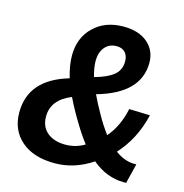

<svg xmlns="http://www.w3.org/2000/svg" viewBox="-102 -765 834 871"><g transform="rotate(15 315.0 -330.0)"><path d="M490 -115Q538 -79 590 -82L567 11H556Q475 11 406 -47Q323 9 230 9Q130 9 73 -40.5Q16 -90 16 -173Q16 -328 197 -381Q180 -438 180 -484Q180 -567 233.5 -619Q287 -671 373 -671Q445 -671 486.5 -635.5Q528 -600 528 -542Q528 -398 331 -342Q346 -309 376 -256Q398 -216 428 -176Q476 -231 494 -316L592 -313Q564 -195 490 -115ZM366 -577Q331 -577 310.5 -552.5Q290 -528 290 -488Q290 -457 302 -415Q359 -430 389.5 -454Q420 -478 420 -519Q420 -547 405.5 -562Q391 -577 366 -577ZM138 -186Q138 -138 170 -111.5Q202 -85 255 -85Q304 -85 345 -110Q319 -143 290 -191Q255 -248 229 -302Q138 -265 138 -186Z"/></g></svg>

Font: Elaine Sans SemiBold
Style: Italic
Weight: 600
Italic angle: -13°
Designer: Wei Huang
Foundry: Wei Huang
Version: Version 2.001;December 24, 2019;FontCreator 12.0.0.2547 64-b